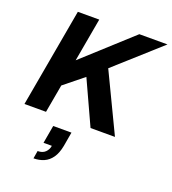

<svg xmlns="http://www.w3.org/2000/svg" viewBox="-173 -814 1122 1256"><g transform="rotate(20 387.5 -186.0)"><path d="M29 0 151 -686H300L246 -383L579 -686H775L464 -407L659 0H489L349 -305L214 -196L179 0ZM206 314 215 260Q249 260 268 241.5Q287 223 291 196H233L255 71H382L365 169Q355 222 332.5 254Q310 286 277.5 300Q245 314 206 314Z"/></g></svg>

Font: Archivo SemiBold
Style: Bold Italic
Weight: 700
Italic angle: -10°
Version: Version 2.001